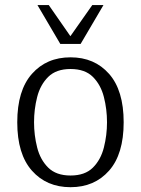

<svg xmlns="http://www.w3.org/2000/svg" viewBox="-20 -740 566 771"><path d="M263.2 11.7Q167 11.7 108.2 -54.7Q49.3 -121.1 49.3 -249Q49.3 -377 108.2 -443.4Q167 -509.8 263.2 -509.8Q359.4 -509.8 418 -443.4Q476.6 -377 476.6 -249Q476.6 -121.1 418 -54.7Q359.4 11.7 263.2 11.7ZM263.2 -35.2Q321.3 -35.2 353 -66.9Q384.8 -98.6 397.2 -147.9Q409.7 -197.3 409.7 -249Q409.7 -301.3 397.2 -350.3Q384.8 -399.4 353 -431.2Q321.3 -462.9 263.2 -462.9Q205.6 -462.9 173.6 -431.2Q141.6 -399.4 129.2 -350.3Q116.7 -301.3 116.7 -249Q116.7 -197.3 129.2 -147.9Q141.6 -98.6 173.6 -66.9Q205.6 -35.2 263.2 -35.2ZM222.2 -563.5 130.4 -719.7H175.8L262.7 -594.7L350.6 -719.7H395.5L303.7 -563.5Z"/></svg>

Font: Pontano Sans Light
Style: Regular
Weight: 300
Designer: Vernon Adams
Foundry: Vernon Adams
Version: Version 2.001